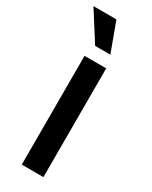

<svg xmlns="http://www.w3.org/2000/svg" viewBox="-232 -956 795 1006"><g transform="rotate(30 165.5 -453.5)"><path d="M100 0V-658H231V0ZM122 -731 10 -907H149L214 -731Z"/></g></svg>

Font: Ysabeau Office
Style: Bold
Weight: 700
Designer: Christian Thalmann (Catharsis Fonts)
Version: Version 2.001;gftools[0.9.30]; featfreeze: tnum,lnum,ss02